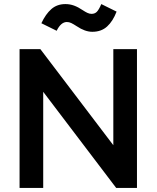

<svg xmlns="http://www.w3.org/2000/svg" viewBox="-20 -922 768 942"><path d="M550 0 134 -548 192 -564V0H76V-681H178L582 -149L536 -146V-681H652V0ZM433 -766Q397 -766 357 -793Q340 -804 329.5 -809Q319 -814 308 -814Q279 -814 258 -771L183 -808Q204 -853 232 -877.5Q260 -902 301 -902Q323 -902 343.5 -894.5Q364 -887 386 -872Q398 -864 408.5 -859Q419 -854 429 -854Q445 -854 455 -864Q465 -874 477 -902L552 -865Q534 -818 505.5 -792Q477 -766 433 -766Z"/></svg>

Font: Gabarito Medium
Style: Regular
Weight: 500
Designer: Leandro Assis / Alvaro Franca / Felipe Casaprima
Foundry: Naipe Foundry
Version: Version 1.000